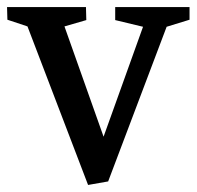

<svg xmlns="http://www.w3.org/2000/svg" viewBox="-29 -511 558 545"><path d="M221 14 49 -436 -8 -455 -9 -491H215L216 -454L154 -436L265 -123L377 -435L298 -454V-491H509V-455L444 -435L278 4Z"/></svg>

Font: Manuale Medium
Style: Regular
Weight: 500
Designer: Eduardo Tunni / Pablo Cosgaya
Foundry: Eduardo Tunni / Pablo Cosgaya
Version: Version 1.002